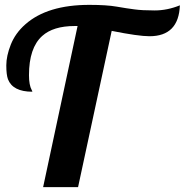

<svg xmlns="http://www.w3.org/2000/svg" viewBox="-20 -769 759 789"><path d="M439 -642.1 300.8 0H157.2L298.8 -662.1H287.1Q198.7 -662.1 153.3 -621.1Q99.1 -572.3 99.1 -460Q99.1 -419.4 110.4 -398.9Q112.8 -395 112.8 -392.1Q32.7 -392.1 12.7 -443.4Q5.9 -461.9 5.9 -500.5Q5.9 -539.1 24.4 -585.9Q43 -632.8 84 -668.9Q174.3 -749 347.2 -749Q418 -749 459.7 -741.7Q501.5 -734.4 532.2 -730.5Q563.5 -726.1 615.5 -726.1Q667.5 -726.1 719.2 -747.1Q714.4 -620.1 594.2 -620.1Q548.8 -620.1 439 -642.1Z"/></svg>

Font: UVF Lobster12
Style: Regular
Weight: 400
Designer: Pablo Impallari
Foundry: Pablo Impallari. www.impallari.com
Version: Version 1.004